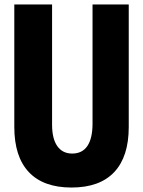

<svg xmlns="http://www.w3.org/2000/svg" viewBox="-20 -820 640 859"><path d="M44 -800H213V-262Q213 -199 236.5 -166Q260 -133 303 -133Q348 -133 371 -167Q394 -201 394 -267V-800H556V-252Q556 -119 491 -50Q426 19 300 19Q174 19 109 -50Q44 -119 44 -252Z"/></svg>

Font: Martian Mono Condensed
Style: Bold
Weight: 700
Width: 3
Designer: Roman Shamin
Foundry: Evil Martians
Version: Version 1.000